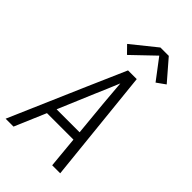

<svg xmlns="http://www.w3.org/2000/svg" viewBox="-284 -1071 1169 1169"><g transform="rotate(45 300.0 -486.5)"><path d="M9 0 221 -490 328 -735H403L479 0H410L391 -202H163L77 0ZM386 -260 364 -490Q361 -529 357.5 -568Q354 -607 351 -646Q335 -607 318.5 -568Q302 -529 285 -490L188 -260ZM257 -797 210 -845 369 -973H441L555 -841L499 -801L399 -933Z"/></g></svg>

Font: Iosevka SS04 Lt Ex Obl
Style: Regular
Weight: 300
Width: 7
Italic angle: -9°
Monospace: yes
Designer: Belleve Invis
Foundry: Belleve Invis
Version: Version 19.0.0; ttfautohint (v1.8.4)